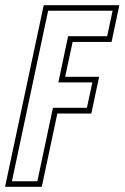

<svg xmlns="http://www.w3.org/2000/svg" viewBox="-44 -720 480 740"><path d="M-24.5 0 124.5 -700H416L386 -558.5H236L207 -424H338L308 -282.5H177L117 0ZM2 -21.5H100L160 -304.5H291L312 -402.5H181L218.5 -580.5H369L390 -678.5H141.5Z"/></svg>

Font: Tourney Condensed ExtraLight
Style: Italic
Weight: 200
Width: 3
Italic angle: -12°
Designer: Tyler Finck
Foundry: Etcetera Type Co
Version: Version 1.010; ttfautohint (v1.8.3)